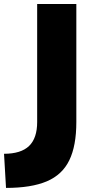

<svg xmlns="http://www.w3.org/2000/svg" viewBox="-142 -752 446 948"><path d="M-112.3 175.8 -122.1 7.3Q-38.6 7.3 1.5 -31.2Q41.5 -69.8 41.5 -149.4V-732.4H234.9V-149.4Q234.9 -32.2 200.2 39.3Q165.5 110.8 89.1 143.3Q12.7 175.8 -112.3 175.8Z"/></svg>

Font: Kumbh Sans Black
Style: Regular
Weight: 900
Version: Version 1.005